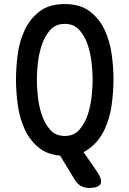

<svg xmlns="http://www.w3.org/2000/svg" viewBox="-20 -760 640 949"><path d="M393 -8 458 86Q487 128 477 148.5Q467 169 420 169Q397 169 379 158.5Q361 148 348 126L277 9Q216 4 176 -27Q129 -63 103 -119Q77 -175 68 -241Q59 -307 59 -367Q59 -425 67.5 -490.5Q76 -556 102 -611.5Q128 -667 175.5 -703.5Q223 -740 300 -740Q376 -740 423.5 -704Q471 -668 497 -612.5Q523 -557 532 -492Q541 -427 541 -369Q541 -309 532 -242Q523 -175 496.5 -119Q470 -63 423 -27Q409 -16 393 -8ZM300 -88Q345 -88 372 -118.5Q399 -149 413.5 -192.5Q428 -236 433 -284Q438 -332 438 -367Q438 -401 433 -448Q428 -495 413.5 -538.5Q399 -582 372 -612Q345 -642 300 -642Q255 -642 228 -611.5Q201 -581 186.5 -537.5Q172 -494 167 -447Q162 -400 162 -366Q162 -331 167 -283.5Q172 -236 186.5 -192.5Q201 -149 228 -118.5Q255 -88 300 -88Z"/></svg>

Font: Maple Mono Normal NL Medium
Style: Regular
Weight: 500
Monospace: yes
Designer: subframe7536
Version: Version 7.000